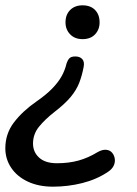

<svg xmlns="http://www.w3.org/2000/svg" viewBox="-45 -512 515 721"><path d="M154 189Q100 189 59.5 170Q19 151 -3 118Q-25 85 -25 45Q-25 -10 7.5 -52.5Q40 -95 92 -131Q128 -156 150.5 -179Q173 -202 186 -225Q199 -248 205 -274Q209 -286 215.5 -293Q222 -300 238 -300Q255 -300 264 -290Q273 -280 269 -260Q263 -228 252.5 -201Q242 -174 220.5 -148Q199 -122 160 -92Q123 -63 101 -35.5Q79 -8 79 27Q79 59 102 80Q125 101 169 101Q213 101 249.5 91Q286 81 322 59Q340 49 354 50.5Q368 52 376 61.5Q384 71 386 84Q388 97 382 110Q376 123 361 133Q318 162 264 175.5Q210 189 154 189ZM265 -365Q236 -365 218.5 -383Q201 -401 201 -428Q201 -457 218.5 -474.5Q236 -492 265 -492Q295 -492 312 -474.5Q329 -457 329 -428Q329 -401 312 -383Q295 -365 265 -365Z"/></svg>

Font: Nunito ExtraLight SemiBold
Style: Italic
Weight: 600
Italic angle: -9°
Version: Version 3.602